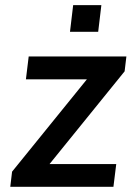

<svg xmlns="http://www.w3.org/2000/svg" viewBox="-20 -718 521 738"><path d="M19.5 0 26.4 -58.1 314 -413.1H79.6L90.3 -501H465.8L459 -443.8L170.4 -87.4H426.8L416 0ZM249 -595.7 261.2 -698.2H369.6L357.4 -595.7Z"/></svg>

Font: Muli
Style: Semi-BoldItalic
Weight: 600
Italic angle: -7°
Designer: Vernon Adams
Foundry: newtypography
Version: Version 2.0; ttfautohint (v1.00rc1.2-2d82) -l 8 -r 50 -G 200